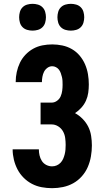

<svg xmlns="http://www.w3.org/2000/svg" viewBox="-20 -975 540 1003"><path d="M252 8Q225 8 198 3Q171 -2 147 -14.5Q123 -27 103.5 -46.5Q84 -66 71.5 -90Q59 -114 52.5 -141Q46 -168 46 -195H183Q183 -179 186.5 -163.5Q190 -148 198.5 -134.5Q207 -121 221.5 -113.5Q236 -106 252 -106Q265 -106 276.5 -111Q288 -116 296.5 -125Q305 -134 310 -145.5Q315 -157 318 -169Q321 -181 322 -193Q323 -205 323 -218Q323 -236 320.5 -254.5Q318 -273 309 -289Q300 -305 284 -315Q268 -325 250 -325H192V-439H250Q265 -439 278 -448.5Q291 -458 297 -472Q303 -486 305 -501.5Q307 -517 307 -532Q307 -542 306.5 -552.5Q306 -563 303.5 -573Q301 -583 297.5 -593Q294 -603 288 -611Q282 -619 272.5 -624Q263 -629 253 -629Q239 -629 227.5 -620.5Q216 -612 210 -600Q204 -588 201.5 -574Q199 -560 199 -547V-546H62V-547Q62 -573 67.5 -598.5Q73 -624 84 -647Q95 -670 113 -689Q131 -708 153.5 -720.5Q176 -733 201.5 -738Q227 -743 253 -743Q279 -743 305.5 -737.5Q332 -732 355.5 -718.5Q379 -705 396.5 -684Q414 -663 424.5 -638.5Q435 -614 439.5 -587.5Q444 -561 444 -534Q444 -512 441 -490.5Q438 -469 429 -449Q420 -429 405 -412.5Q390 -396 372 -384Q394 -372 412 -353.5Q430 -335 441 -313Q452 -291 456 -265.5Q460 -240 460 -215Q460 -187 455 -158Q450 -129 438.5 -102.5Q427 -76 407.5 -54Q388 -32 363 -18Q338 -4 309.5 2Q281 8 252 8ZM350 -815Q336 -815 322 -819Q308 -823 298 -833Q288 -843 284 -857Q280 -871 280 -885Q280 -899 284 -913Q288 -927 298 -937Q308 -947 322 -951Q336 -955 350 -955Q364 -955 378 -951Q392 -947 402 -937Q412 -927 416 -913Q420 -899 420 -885Q420 -871 416 -857Q412 -843 402 -833Q392 -823 378 -819Q364 -815 350 -815ZM150 -815Q136 -815 122 -819Q108 -823 98 -833Q88 -843 84 -857Q80 -871 80 -885Q80 -899 84 -913Q88 -927 98 -937Q108 -947 122 -951Q136 -955 150 -955Q164 -955 178 -951Q192 -947 202 -937Q212 -927 216 -913Q220 -899 220 -885Q220 -871 216 -857Q212 -843 202 -833Q192 -823 178 -819Q164 -815 150 -815Z"/></svg>

Font: Iosevka SS18 Heavy
Style: Regular
Weight: 900
Monospace: yes
Designer: Belleve Invis
Foundry: Belleve Invis
Version: Version 25.1.1; ttfautohint (v1.8.4)